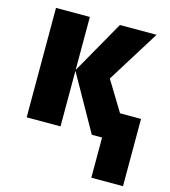

<svg xmlns="http://www.w3.org/2000/svg" viewBox="-112 -643 832 937"><g transform="rotate(15 304.0 -175.0)"><path d="M436 203H596V-137H490L398 -288L563 -553H378L226 -285V-553H55V0H226V-281L384 0H436Z"/></g></svg>

Font: Noto Sans Condensed Black
Style: Regular
Weight: 900
Width: 3
Designer: Monotype Design Team
Foundry: Monotype Imaging Inc.
Version: Version 2.013